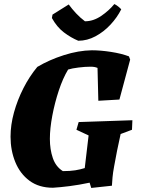

<svg xmlns="http://www.w3.org/2000/svg" viewBox="-20 -914 701 947"><path d="M430 13 422 -13Q370 -2 323 4Q276 10 241 12Q172 12 125.5 -22.5Q79 -57 55.5 -114.5Q32 -172 32 -240Q32 -298 49 -359.5Q66 -421 95.5 -479Q125 -537 164 -584Q223 -619 295 -642Q367 -665 433 -666Q476 -666 527.5 -658Q579 -650 616 -636L622 -620L569 -423L465 -417L461 -579Q454 -582 446 -583.5Q438 -585 426 -585Q400 -585 367.5 -581Q335 -577 316 -571Q290 -528 270 -467.5Q250 -407 238 -343.5Q226 -280 226 -229Q226 -177 240.5 -134.5Q255 -92 290 -70Q326 -70 351 -74Q376 -78 398 -85L417 -246L357 -274L368 -312Q438 -314 502 -316.5Q566 -319 633 -321L631 -274L575 -253Q566 -213 557.5 -171Q549 -129 543 -94Q537 -62 535 -39Q533 -16 532 2ZM366 -713Q330 -728 295.5 -754Q261 -780 236 -825L239 -842L319 -892Q335 -870 355 -848.5Q375 -827 399 -809Q440 -809 478.5 -835Q517 -861 544 -894Q553 -890 563 -882Q573 -874 578 -868Q558 -828 525 -792.5Q492 -757 451 -735Q410 -713 366 -713Z"/></svg>

Font: Labrada ExtraBold
Style: Italic
Weight: 800
Italic angle: -7°
Designer: Mercedes Jáuregui
Foundry: Omnibus-Type Team
Version: Version 1.000; ttfautohint (v1.8.4.7-5d5b)